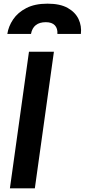

<svg xmlns="http://www.w3.org/2000/svg" viewBox="-20 -1027 462 1047"><path d="M34 0 138 -745H274L170 0ZM20 -842Q26 -883 51.5 -921Q77 -959 123.5 -983Q170 -1007 239 -1007Q308 -1007 349.5 -983.5Q391 -960 408.5 -922.5Q426 -885 421 -842H293Q295 -872 279 -889Q263 -906 230 -906Q161 -906 149 -842Z"/></svg>

Font: Plus Jakarta Sans
Style: Bold Italic
Weight: 700
Italic angle: -8°
Designer: Gumpita Rahayu
Foundry: Tokotype
Version: Version 2.071; ttfautohint (v1.8.4.7-5d5b);gftools[0.9.29]